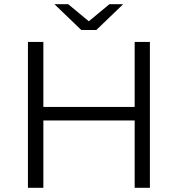

<svg xmlns="http://www.w3.org/2000/svg" viewBox="-20 -901 853 921"><path d="M188 0H114V-700H188V-388H626V-700H699V0H626V-323H188ZM370 -757 241 -881H307L406 -799L505 -881H571L442 -757Z"/></svg>

Font: Modern
Style: Small
Weight: 400
Designer: Julieta Ulanovsky
Foundry: Julieta Ulanovsky
Version: Version 8.000